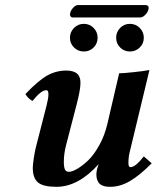

<svg xmlns="http://www.w3.org/2000/svg" viewBox="-20 -719 612 749"><path d="M279.8 -314.9 237.8 -152.8Q229 -119.1 229 -87.9Q229 -67.4 233.2 -58.1Q237.3 -48.8 249 -48.8Q261.2 -48.8 280.8 -60.1Q300.3 -71.3 323 -92.5Q345.7 -113.8 366.9 -151.9Q388.2 -189.9 398.9 -235.8L444.8 -433.1Q459.5 -433.1 499.5 -437.3Q539.6 -441.4 563 -445.8L485.8 -125Q481 -106 481 -83Q481 -66.9 488.8 -66.9Q508.3 -66.9 541 -108.9L571.8 -82Q524.4 -34.2 486.3 -12.2Q448.2 9.8 410.2 9.8Q392.1 9.8 380.4 5.1Q368.7 0.5 363.8 -8.1Q358.9 -16.6 357.4 -23.4Q356 -30.3 356 -39.1Q356 -55.7 365.2 -79.1Q285.6 9.8 200.2 9.8Q148.4 9.8 128.2 -7.3Q107.9 -24.4 107.9 -64Q107.9 -76.7 111.8 -101.8Q115.7 -127 119.1 -141.1L162.1 -309.1Q168.9 -335.9 168.9 -351.1Q168.9 -367.2 161.1 -367.2Q140.1 -367.2 106.9 -325.2Q89.4 -334.5 79.1 -352.1Q129.9 -405.3 164.6 -424.6Q199.2 -443.8 238.8 -443.8Q253.4 -443.8 264.2 -440.4Q274.9 -437 280.5 -432.1Q286.1 -427.2 289.3 -419.9Q292.5 -412.6 293.2 -407.2Q293.9 -401.9 293.9 -395Q293.9 -369.6 279.8 -314.9ZM268.8 -533.7Q252.9 -549.3 252.9 -571.8Q252.9 -594.2 268.8 -610.1Q284.7 -626 307.1 -626Q329.6 -626 345.2 -610.1Q360.8 -594.2 360.8 -571.8Q360.8 -549.3 345.2 -533.7Q329.6 -518.1 307.1 -518.1Q284.7 -518.1 268.8 -533.7ZM448.7 -533.7Q433.1 -549.3 433.1 -571.8Q433.1 -594.2 448.7 -610.1Q464.4 -626 486.8 -626Q509.3 -626 525.1 -610.1Q541 -594.2 541 -571.8Q541 -549.3 525.1 -533.7Q509.3 -518.1 486.8 -518.1Q464.4 -518.1 448.7 -533.7ZM527.8 -650.9H263.2Q258.3 -650.9 255.6 -654.5Q252.9 -658.2 252.9 -663.1Q252.9 -666 253.9 -668Q255.4 -677.7 265.1 -688.5Q274.9 -699.2 284.2 -699.2H547.9Q560.1 -699.2 560.1 -687Q560.1 -685.1 559.1 -683.1Q557.6 -672.9 547.4 -661.9Q537.1 -650.9 527.8 -650.9Z"/></svg>

Font: Linux Libertine G
Style: Semibold Italic
Weight: 600
Italic angle: -11.5°
Designer: Philipp H. Poll
Foundry: Philipp H. Poll
Version: Version 5.1.1